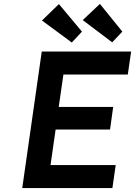

<svg xmlns="http://www.w3.org/2000/svg" viewBox="-20 -964 692 984"><path d="M281 -416H560L544 -300H265L239 -118H573L556 0H94L194 -700H652L635 -582H305ZM555 -747 404 -861 492 -944 607 -802ZM348 -746 195 -859 282 -943 400 -802Z"/></svg>

Font: Lexend Med
Style: Italic
Weight: 500
Italic angle: -8.13011°
Designer: Bonnie Shaver-Troup, Thomas Jockin
Foundry: Lexend
Version: Version 1.007